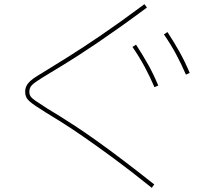

<svg xmlns="http://www.w3.org/2000/svg" viewBox="-20 -808 1040 916"><path d="M704 88Q602 6 521 -53.5Q440 -113 378.5 -155.5Q317 -198 272 -226Q227 -254 196 -273Q169 -290 151 -302Q133 -314 121.5 -324Q110 -334 105 -345Q100 -356 100 -370Q100 -385 106 -397.5Q112 -410 124.5 -421.5Q137 -433 159 -446.5Q181 -460 212 -479Q253 -504 315 -543Q377 -582 464.5 -641.5Q552 -701 669 -788L681 -772Q611 -720 551 -677.5Q491 -635 441.5 -601.5Q392 -568 351.5 -542Q311 -516 279 -496.5Q247 -477 222 -462Q177 -435 155 -420Q133 -405 126.5 -394.5Q120 -384 120 -370Q120 -358 125.5 -349Q131 -340 149 -327.5Q167 -315 206 -290Q231 -275 265 -254Q299 -233 343 -204Q387 -175 442.5 -135.5Q498 -96 566 -44.5Q634 7 716 72ZM717 -392Q695 -443 670 -489.5Q645 -536 612 -584L629 -595Q661 -546 687 -499.5Q713 -453 735 -400ZM867 -452Q845 -503 820 -549.5Q795 -596 762 -644L779 -655Q811 -606 837 -559.5Q863 -513 885 -460Z"/></svg>

Font: M PLUS 2 Thin
Style: Regular
Weight: 100
Designer: Coji Morishita
Foundry: UNDERFOREST DESIGN
Version: Version 1.001